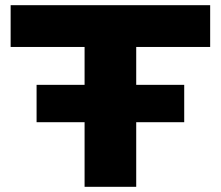

<svg xmlns="http://www.w3.org/2000/svg" viewBox="-20 -720 851 740"><path d="M121 -249V-393H306V-539H21V-700H790V-539H505V-393H690V-249H505V0H306V-249Z"/></svg>

Font: Georama Extended
Style: Bold
Weight: 700
Width: 7
Designer: Jean-Baptiste Levee
Foundry: Production Type
Version: Version 1.000